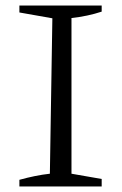

<svg xmlns="http://www.w3.org/2000/svg" viewBox="-20 -673 440 693"><path d="M50 0V-24Q79 -32 106 -37.5Q133 -43 160 -46L169 -607L50 -628V-653H347V-631Q323 -623 295 -617Q267 -611 238 -608V-46L347 -27V0Z"/></svg>

Font: Piazzolla Thin Light
Style: Regular
Weight: 300
Version: Version 2.005